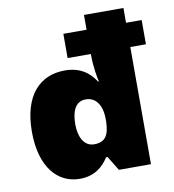

<svg xmlns="http://www.w3.org/2000/svg" viewBox="-85 -835 833 920"><g transform="rotate(-10 331.5 -375.0)"><path d="M230 10C301 10 343 -26 371 -70H378L421 0H577V-570H653V-688H577V-760H385V-688H272V-570H385V-565C385 -505 396 -450 400 -434H396C367 -479 323 -514 248 -514C128 -514 42 -431 42 -251C42 -81 121 10 230 10ZM326 -141C275 -141 253 -193 253 -249C253 -332 283 -360 323 -360C370 -360 401 -321 401 -250V-238C399 -173 381 -141 326 -141Z"/></g></svg>

Font: Noto Sans Lao Looped Black
Style: Regular
Weight: 900
Designer: Mark Frömberg, Ben Mitchell
Foundry: The Fontpad Ltd
Version: Version 1.002